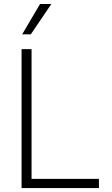

<svg xmlns="http://www.w3.org/2000/svg" viewBox="-20 -957 568 977"><path d="M89.8 -707H140.6V-46.9H483.4V0H89.8ZM183.6 -936.5H241.2L136.7 -782.2H92.8Z"/></svg>

Font: Pretendard GOV ExtraLight
Style: Regular
Weight: 200
Designer: Base glyphs from Inter by Rasmus Andersson; Hangeul glyphs from Noto Sans CJK(Source Han Sans) by Jang Soo-young and Kan
Foundry: Kil Hyung-jin
Version: Version 1.309